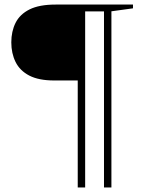

<svg xmlns="http://www.w3.org/2000/svg" viewBox="-20 -696 640 841"><path d="M340 -676V-343.5H217.5Q149.5 -343.5 108.2 -365Q67 -386.5 48.2 -424.5Q29.5 -462.5 29.5 -510.5Q29.5 -558.5 48.2 -596Q67 -633.5 109.5 -654.8Q152 -676 223.5 -676ZM353 125H320.5V-676H444V-646H353ZM468 125H435.5V-676H562.5V-659.5L468 -646.5Z"/></svg>

Font: Newsreader 16pt 16pt ExtraLight
Style: Regular
Weight: 250
Version: Version 1.003